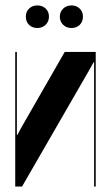

<svg xmlns="http://www.w3.org/2000/svg" viewBox="-20 -686 402 706"><path d="M218 -495 59 -218 44 -190H42V-220V-495H36V0H61L308 -428L324 -457H326V-427V0H332V-495ZM75 -625Q75 -606 87 -594.5Q99 -583 117 -583Q136 -583 148 -595Q160 -607 160 -625Q160 -643 148 -654.5Q136 -666 117 -666Q99 -666 87 -654.5Q75 -643 75 -625ZM200 -625Q200 -607 212 -595Q224 -583 243 -583Q261 -583 273 -594.5Q285 -606 285 -625Q285 -643 273 -654.5Q261 -666 243 -666Q224 -666 212 -654Q200 -642 200 -625Z"/></svg>

Font: Moniqa Black
Style: Regular
Weight: 900
Designer: Rajesh Rajput
Foundry: Rajesh Rajput
Version: Version 1.000